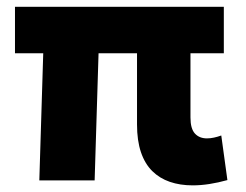

<svg xmlns="http://www.w3.org/2000/svg" viewBox="-20 -530 723 564"><path d="M546 14.5Q509 14.5 479 4.2Q449 -6 427.2 -27.5Q405.5 -49 394 -83Q382.5 -117 382.5 -164.5V-373.5H269.5L258 0H95.5L107 -373.5H24V-510H637.5V-373.5H539.5V-185Q539.5 -152 552.5 -137.8Q565.5 -123.5 588 -123.5Q598 -123.5 608.5 -125.8Q619 -128 630 -132L648 -1Q621 6.5 595.5 10.5Q570 14.5 546 14.5Z"/></svg>

Font: Geologica Thin Roman
Style: Bold
Weight: 700
Version: Version 1.010;gftools[0.9.28]